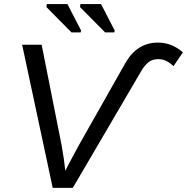

<svg xmlns="http://www.w3.org/2000/svg" viewBox="-20 -903 899 923"><path d="M330.1 0H233.4L86.4 -688H180.2L276.4 -203.6Q288.6 -135.7 293.9 -82L313.5 -120.1L358.4 -203.6L582.5 -599.6Q638.7 -698.2 738.8 -698.2Q805.7 -698.2 859.4 -651.4L814 -585Q794.9 -603 777.6 -610.8Q760.3 -618.7 740.7 -618.7Q712.4 -618.7 693.4 -603.5Q674.3 -588.4 657.7 -559.1ZM323.7 -747.1 203.1 -869.1 205.1 -883.3H304.2L369.6 -756.8L367.7 -747.1ZM485.4 -747.1 364.7 -869.1 366.7 -883.3H465.8L531.2 -756.8L529.3 -747.1Z"/></svg>

Font: Liberation Sans
Style: Italic
Weight: 400
Italic angle: -12°
Designer: Steve Matteson
Foundry: Ascender Corporation
Version: Version 2.1.5